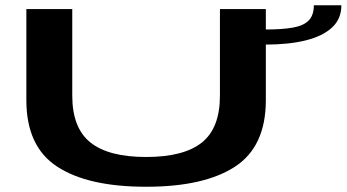

<svg xmlns="http://www.w3.org/2000/svg" viewBox="-20 -709 1322 732"><path d="M537 3Q759 3 876.2 -73.8Q993.5 -150.5 993.5 -327V-674.5H818.5V-344Q818.5 -220.5 749.5 -165.5Q680.5 -110.5 537 -110.5Q393.5 -110.5 324.5 -166Q255.5 -221.5 255.5 -344V-674.5H80.5V-327Q80.5 -150.5 197.8 -73.8Q315 3 537 3ZM991.5 -596.5V-539Q1081 -539 1145.5 -555Q1210 -571 1245.8 -604Q1281.5 -637 1281.5 -689H1176.5Q1176.5 -651 1157 -631Q1137.5 -611 1096.8 -603.8Q1056 -596.5 991.5 -596.5Z"/></svg>

Font: Anybody ExtraExpanded SemiBold
Style: Regular
Weight: 600
Width: 8
Version: Version 1.113;gftools[0.9.25]